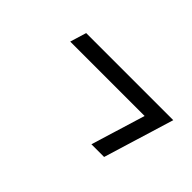

<svg xmlns="http://www.w3.org/2000/svg" viewBox="-33 -515 583 583"><g transform="rotate(45 258.0 -224.0)"><path d="M102.5 -338H476.5L407 -110.5H352.5L406 -285.5H86.5Z"/></g></svg>

Font: Newsreader 16pt 16pt Medium
Style: Italic
Weight: 500
Italic angle: -17°
Version: Version 1.003